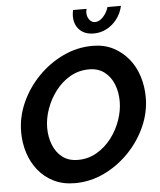

<svg xmlns="http://www.w3.org/2000/svg" viewBox="-60 -966 850 1022"><g transform="rotate(-5 364.5 -454.5)"><path d="M299 5Q236 5 187 -19Q138 -43 104.5 -84.5Q71 -126 54 -179Q37 -232 37 -290Q37 -371 71 -447Q105 -523 164 -583.5Q223 -644 298 -679.5Q373 -715 455 -715Q518 -715 566 -690Q614 -665 647.5 -623.5Q681 -582 697.5 -528.5Q714 -475 714 -418Q714 -338 680.5 -262.5Q647 -187 588.5 -126.5Q530 -66 455.5 -30.5Q381 5 299 5ZM326 -117Q381 -117 426.5 -143.5Q472 -170 505 -213Q538 -256 556 -307.5Q574 -359 574 -408Q574 -458 557.5 -499.5Q541 -541 508 -566.5Q475 -592 426 -592Q371 -592 325.5 -566Q280 -540 247 -497Q214 -454 195.5 -402.5Q177 -351 177 -301Q177 -252 193.5 -210Q210 -168 243 -142.5Q276 -117 326 -117ZM481 -840Q502 -840 522.5 -861Q543 -882 553 -914H625Q616 -875 593.5 -845Q571 -815 538.5 -797.5Q506 -780 469 -780Q420 -780 392.5 -808Q365 -836 365 -881Q365 -896 369 -914H441Q438 -902 438 -894Q438 -872 450 -856Q462 -840 481 -840Z"/></g></svg>

Font: Raleway
Style: Bold Italic
Weight: 700
Italic angle: -12°
Designer: Matt McInerney, Pablo Impallari, Rodrigo Fuenzalida
Foundry: Matt McInerney, Pablo Impallari, Rodrigo Fuenzalida
Version: Version 4.101;RELEASE